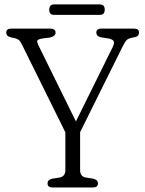

<svg xmlns="http://www.w3.org/2000/svg" viewBox="-20 -826 640 846"><path d="M411.5 -18Q411.5 0 389.5 0H211.5Q189.5 0 189.5 -18Q189.5 -34 209.5 -38.5L244 -44Q268 -49.5 268 -76V-243L77.5 -628Q70 -643.5 63.5 -649.2Q57 -655 46.5 -657.5L29.5 -661Q16 -664.5 11.8 -669.8Q7.5 -675 7.5 -682Q7.5 -700 29.5 -700H201Q225 -700 225 -682Q225 -666.5 199.5 -660.5L167 -656.5Q148 -653 144.8 -647.8Q141.5 -642.5 150 -625L314.5 -291L477.5 -620.5Q485 -636.5 480.8 -644.8Q476.5 -653 457 -656.5L423 -662Q404.5 -667 404.5 -682Q404.5 -700 426.5 -700H570.5Q592.5 -700 592.5 -682Q592.5 -675.5 588.8 -670Q585 -664.5 570.5 -661.5L561 -659.5Q545 -656.5 537.8 -649Q530.5 -641.5 519 -618.5L333 -243.5V-76Q333 -49 357 -44L391.5 -38.5Q411.5 -33.5 411.5 -18ZM197 -783Q197 -806.5 218 -806.5H420Q441.5 -806.5 441.5 -783.5Q441.5 -760.5 420 -760.5H218Q197 -760.5 197 -783Z"/></svg>

Font: Fraunces 144pt SuperSoft Light
Style: Regular
Weight: 300
Version: Version 1.000;[0bf87f6ff]